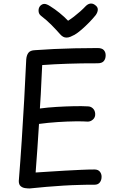

<svg xmlns="http://www.w3.org/2000/svg" viewBox="-20 -1048 668 1083"><path d="M147 15Q136 15 121.5 13Q107 11 96.5 2Q86 -7 86 -27Q95 -139 102.5 -254.5Q110 -370 116.5 -485.5Q123 -601 128 -713Q130 -737 140.5 -750.5Q151 -764 177 -765Q229 -769 284 -771.5Q339 -774 400 -775.5Q461 -777 530 -777Q555 -777 565.5 -765.5Q576 -754 576 -736Q576 -716 565.5 -703.5Q555 -691 530 -691Q482 -691 440.5 -690.5Q399 -690 361.5 -688.5Q324 -687 289 -685.5Q254 -684 218 -681Q216 -642 214 -600Q212 -558 210 -516.5Q208 -475 205 -436Q249 -442 299.5 -445Q350 -448 397 -449Q444 -450 475 -448Q492 -448 504 -436.5Q516 -425 517 -406Q518 -386 504.5 -374Q491 -362 475 -362Q450 -364 404.5 -363.5Q359 -363 305.5 -359.5Q252 -356 200 -349Q196 -281 191 -211.5Q186 -142 181 -75Q216 -77 258.5 -80Q301 -83 347 -85.5Q393 -88 436 -90Q479 -92 513 -92Q533 -92 543 -80Q553 -68 553 -51Q553 -32 543 -19Q533 -6 513 -6Q493 -6 472.5 -6Q452 -6 432 -5Q385 -4 337 -1Q289 2 241.5 6Q194 10 147 15ZM464 -1014Q477 -1027 492 -1028Q507 -1029 522 -1015Q533 -1005 531.5 -991Q530 -977 520 -963Q504 -943 482.5 -921Q461 -899 439.5 -880.5Q418 -862 401 -852Q388 -845 377 -840.5Q366 -836 355 -836Q345 -836 336.5 -840.5Q328 -845 320 -854Q298 -879 271 -906.5Q244 -934 210 -960Q198 -970 197.5 -987Q197 -1004 207 -1015Q218 -1026 230.5 -1026Q243 -1026 263 -1013Q289 -997 315.5 -975.5Q342 -954 364 -931Q380 -941 397.5 -954.5Q415 -968 432.5 -983.5Q450 -999 464 -1014Z"/></svg>

Font: Playpen Sans Arabic
Style: Regular
Weight: 400
Designer: Azza Alameddine, Laura Meseguer, Veronika Burian, José Scaglione
Foundry: TypeTogether
Version: Version 2.000